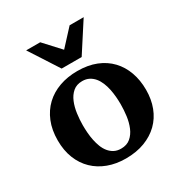

<svg xmlns="http://www.w3.org/2000/svg" viewBox="-172 -846 927 982"><g transform="rotate(-30 292.0 -355.0)"><path d="M403.8 -242.2Q403.8 -263.2 401.9 -286.4Q399.9 -309.6 395.3 -332Q390.6 -354.5 382.3 -374.5Q374 -394.5 361.6 -409.7Q349.1 -424.8 332 -433.8Q314.9 -442.9 292 -442.9Q258.3 -442.9 236.8 -424.3Q215.3 -405.8 203.4 -376.7Q191.4 -347.7 186.8 -313Q182.1 -278.3 182.1 -246.1Q182.1 -224.6 183.8 -201.2Q185.5 -177.7 190.2 -155.3Q194.8 -132.8 202.6 -112.8Q210.4 -92.8 222.9 -77.4Q235.4 -62 252.4 -53Q269.5 -43.9 293 -43.9Q327.1 -43.9 348.6 -62.3Q370.1 -80.6 382.3 -109.4Q394.5 -138.2 399.2 -173.3Q403.8 -208.5 403.8 -242.2ZM553.2 -241.2Q553.2 -185.1 535.4 -138.4Q517.6 -91.8 483.4 -58.3Q449.2 -24.9 400.1 -6.3Q351.1 12.2 289.1 12.2Q231.9 12.2 184.8 -5.4Q137.7 -22.9 103.8 -55.7Q69.8 -88.4 51 -135.5Q32.2 -182.6 32.2 -242.2Q32.2 -303.7 51.8 -351.6Q71.3 -399.4 106.2 -432.4Q141.1 -465.3 189.5 -482.7Q237.8 -500 295.9 -500Q357.9 -500 405.8 -481Q453.6 -461.9 486.3 -427.5Q519 -393.1 536.1 -345.7Q553.2 -298.3 553.2 -241.2ZM351.6 -550.8H233.4L122.6 -722.2H205.6L292.5 -627.9L379.4 -722.2H462.4Z"/></g></svg>

Font: Charis SIL Afr
Style: Bold
Weight: 700
Foundry: SIL International
Version: Version 5.000